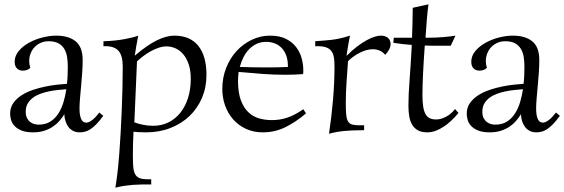

<svg xmlns="http://www.w3.org/2000/svg" viewBox="-20 -603 2612 889"><path d="M26.9 -76.2Q26.9 -105 41.7 -126Q56.6 -147 80.3 -162.1Q104 -177.2 133.3 -187Q162.6 -196.8 191.9 -202.6Q221.2 -208.5 247.3 -211.2Q273.4 -213.9 290 -214.8Q292.5 -236.8 293.2 -257.3Q293.9 -277.8 293.9 -295.9Q293.9 -318.8 290.5 -339.8Q287.1 -360.8 277.3 -377Q267.6 -393.1 250.2 -402.6Q232.9 -412.1 205.1 -412.1Q185.5 -412.1 168.9 -404.8Q152.3 -397.5 140.4 -385Q128.4 -372.6 121.8 -355.7Q115.2 -338.9 115.2 -319.8Q115.2 -312.5 116.5 -304.9Q117.7 -297.4 120.1 -289.1Q114.7 -282.7 105.2 -279.3Q95.7 -275.9 85.9 -275.9Q78.6 -275.9 71.8 -278.1Q64.9 -280.3 59.6 -285.2Q54.2 -290 51 -297.9Q47.9 -305.7 47.9 -316.9Q47.9 -344.2 66.7 -366.7Q85.4 -389.2 114 -405Q142.6 -420.9 176.3 -429.4Q210 -438 240.2 -438Q297.9 -438 330.3 -411.6Q362.8 -385.3 362.8 -324.2Q362.8 -297.9 360.6 -266.4Q358.4 -234.9 355.5 -204.1Q352.5 -173.3 350.3 -145.8Q348.1 -118.2 348.1 -100.1Q348.1 -69.3 355.7 -52.2Q363.3 -35.2 378.9 -35.2Q388.2 -35.2 397.5 -40.8Q406.7 -46.4 415 -54Q423.3 -61.5 429.7 -69.6Q436 -77.6 439.9 -82L458 -66.9Q440.9 -43 426.3 -28.1Q411.6 -13.2 398.4 -4.6Q385.3 3.9 373 6.8Q360.8 9.8 349.1 9.8Q331.1 9.8 317.9 2.7Q304.7 -4.4 296.1 -16.1Q287.6 -27.8 283 -43Q278.3 -58.1 277.8 -74.2Q268.1 -58.1 254.9 -43Q241.7 -27.8 224.1 -16.1Q206.5 -4.4 184.1 2.7Q161.6 9.8 133.8 9.8Q100.6 9.8 79.6 1.2Q58.6 -7.3 46.9 -20.3Q35.2 -33.2 31 -48.3Q26.9 -63.5 26.9 -76.2ZM159.2 -25.9Q190.4 -25.9 212.6 -39.8Q234.9 -53.7 249.8 -76.7Q264.6 -99.6 273.7 -129.2Q282.7 -158.7 287.1 -189.9Q270.5 -188.5 250 -186.5Q229.5 -184.6 208.7 -180.4Q188 -176.3 168.2 -169.2Q148.4 -162.1 133.1 -150.9Q117.7 -139.6 108.4 -123.8Q99.1 -107.9 99.1 -85.9Q99.1 -67.4 105.2 -55.9Q111.3 -44.4 120.6 -37.6Q129.9 -30.8 140.1 -28.3Q150.4 -25.9 159.2 -25.9Z M514.2 266.1Q515.6 255.9 517.8 241.9Q520 228 522.5 209Q524.9 189.9 527.3 165.5Q529.8 141.1 532.2 109.9Q535.6 64.9 538.6 12.7Q541.5 -39.6 543.7 -93Q545.9 -146.5 547.1 -198.5Q548.3 -250.5 548.3 -294.9Q548.3 -345.2 529.1 -367.2Q509.8 -389.2 468.3 -389.2H459V-412.1Q485.8 -412.6 511 -415.3Q536.1 -418 557.1 -421.9Q578.1 -425.8 594.2 -429.9Q610.4 -434.1 620.1 -438Q615.7 -416 611.6 -393.1Q607.4 -370.1 604 -345.2Q661.1 -394 705.8 -416Q750.5 -438 787.1 -438Q859.9 -438 897.9 -391.1Q936 -344.2 936 -255.9Q936 -198.7 915.3 -149.9Q894.5 -101.1 857.4 -65.7Q820.3 -30.3 769 -10.3Q717.8 9.8 657.2 9.8Q633.8 9.8 620.1 8.8Q606.4 7.8 598.1 6.8Q595.2 65.4 595.2 113.8Q595.2 146.5 596.9 168.2Q598.6 189.9 605.5 203.1Q612.3 216.3 626.2 221.7Q640.1 227.1 665 227.1H680.2V251Q656.7 251 636.2 251.2Q615.7 251.5 596.2 252.9Q576.7 254.4 556.6 257.3Q536.6 260.3 514.2 266.1ZM602.1 -36.6Q617.7 -30.3 641.4 -25.4Q665 -20.5 689 -20.5Q728.5 -20.5 760.5 -36.6Q792.5 -52.7 815.4 -81.5Q838.4 -110.4 850.8 -150.1Q863.3 -189.9 863.3 -237.8Q863.3 -277.3 853.5 -305.7Q843.8 -334 828.1 -352.3Q812.5 -370.6 792.2 -379.4Q772 -388.2 751 -388.2Q732.4 -388.2 712.9 -381.3Q693.4 -374.5 675.3 -364.3Q657.2 -354 641.6 -341.8Q626 -329.6 614.3 -318.8Z M1301.3 -256.8Q1249 -256.8 1195.8 -260.7Q1142.6 -264.6 1085 -270Q1082 -247.1 1082 -226.1Q1082.5 -172.4 1095.7 -137.7Q1108.9 -103 1130.6 -82.8Q1152.3 -62.5 1180.2 -54.7Q1208 -46.9 1238.3 -46.9Q1257.3 -46.9 1274.7 -49.6Q1292 -52.2 1309.6 -58.1Q1327.1 -64 1345.5 -73.5Q1363.8 -83 1384.3 -97.2L1397 -78.1Q1348.1 -36.6 1300 -13.4Q1252 9.8 1197.3 9.8Q1153.3 9.8 1118.4 -6.6Q1083.5 -22.9 1059.3 -50.5Q1035.2 -78.1 1022.2 -114.5Q1009.3 -150.9 1009.3 -190.9Q1009.3 -243.2 1027.1 -288.3Q1044.9 -333.5 1075.4 -366.7Q1106 -399.9 1146 -418.9Q1186 -438 1230 -438Q1274.4 -438 1304 -423.1Q1333.5 -408.2 1351.3 -384.8Q1369.1 -361.3 1376.7 -333.3Q1384.3 -305.2 1384.3 -278.8Q1384.3 -273.4 1384.3 -269Q1384.3 -264.6 1383.3 -259.8Q1340.8 -256.8 1301.3 -256.8ZM1212.9 -409.2Q1188 -409.2 1168.2 -399.9Q1148.4 -390.6 1133.1 -374.8Q1117.7 -358.9 1107.2 -337.6Q1096.7 -316.4 1090.3 -293Q1125 -292 1148.7 -291.5Q1172.4 -291 1189 -291H1237.3Q1254.4 -291 1272 -291.5Q1289.6 -292 1313 -293V-297.9Q1313 -324.2 1305.7 -345Q1298.3 -365.7 1285.2 -379.9Q1272 -394 1253.4 -401.6Q1234.9 -409.2 1212.9 -409.2Z M1600.6 -438Q1598.6 -428.7 1596.4 -416.7Q1594.2 -404.8 1592 -392.1Q1589.8 -379.4 1587.9 -366.9Q1585.9 -354.5 1584.5 -344.2Q1609.9 -370.1 1633.8 -387.9Q1657.7 -405.8 1678.2 -417Q1698.7 -428.2 1715.1 -433.1Q1731.4 -438 1742.7 -438Q1756.3 -438 1765.1 -434.3Q1773.9 -430.7 1779.1 -425Q1784.2 -419.4 1786.4 -412.6Q1788.6 -405.8 1788.6 -399.9Q1788.6 -385.7 1781 -372.6Q1773.4 -359.4 1763.7 -349.1Q1751.5 -363.3 1736.8 -369.1Q1722.2 -375 1705.6 -375Q1691.4 -375 1676.5 -370.8Q1661.6 -366.7 1647 -359.4Q1632.3 -352.1 1617.9 -342Q1603.5 -332 1591.3 -319.8Q1588.4 -270.5 1584.7 -223.6Q1581.1 -176.8 1581.1 -126Q1581.1 -92.8 1583 -72.5Q1585 -52.2 1591.3 -41.3Q1597.7 -30.3 1610.1 -26.6Q1622.6 -22.9 1644 -22.9H1666V0H1656.7Q1610.8 0 1574.7 3.4Q1538.6 6.8 1503.4 16.1Q1515.1 -62.5 1522 -141.4Q1528.8 -220.2 1528.8 -295.9Q1528.8 -319.3 1526.1 -336.7Q1523.4 -354 1515.1 -365.7Q1506.8 -377.4 1491.2 -383.3Q1475.6 -389.2 1450.2 -389.2H1439.5V-412.1Q1462.9 -414.1 1481 -415.3Q1499 -416.5 1516.8 -418.7Q1534.7 -420.9 1554.4 -425.3Q1574.2 -429.7 1600.6 -438Z M1887.7 -428.2Q1888.7 -460.4 1889.9 -494.9Q1891.1 -529.3 1891.1 -566.9L1963.9 -583Q1959.5 -551.3 1956.3 -511.5Q1953.1 -471.7 1950.2 -428.2Q1998.5 -428.2 2032.5 -431.2Q2066.4 -434.1 2088.9 -438L2066.9 -391.1H2035.2Q2011.7 -391.1 1990.7 -391.1Q1969.7 -391.1 1946.8 -392.1Q1944.3 -359.4 1942.4 -327.4Q1940.4 -295.4 1939 -265.9Q1937.5 -236.3 1936.8 -210.4Q1936 -184.6 1936 -165Q1936 -133.3 1939.2 -111.3Q1942.4 -89.4 1949.7 -75.7Q1957 -62 1969.2 -55.9Q1981.4 -49.8 2000 -49.8Q2021 -49.8 2044.9 -62.3Q2068.8 -74.7 2086.9 -98.1L2103 -80.1Q2086.9 -61 2069.8 -44.7Q2052.7 -28.3 2034.4 -16.4Q2016.1 -4.4 1997.1 2.7Q1978 9.8 1958 9.8Q1931.6 9.8 1914.8 0.2Q1897.9 -9.3 1888.2 -25.9Q1878.4 -42.5 1874.8 -64.9Q1871.1 -87.4 1871.1 -113.8Q1871.1 -164.6 1876.5 -234.1Q1881.8 -303.7 1886.7 -395Q1866.2 -396.5 1845.7 -398.7Q1825.2 -400.9 1801.3 -404.8L1803.2 -428.2Z M2141.1 -76.2Q2141.1 -105 2156 -126Q2170.9 -147 2194.6 -162.1Q2218.3 -177.2 2247.6 -187Q2276.9 -196.8 2306.2 -202.6Q2335.4 -208.5 2361.6 -211.2Q2387.7 -213.9 2404.3 -214.8Q2406.7 -236.8 2407.5 -257.3Q2408.2 -277.8 2408.2 -295.9Q2408.2 -318.8 2404.8 -339.8Q2401.4 -360.8 2391.6 -377Q2381.8 -393.1 2364.5 -402.6Q2347.2 -412.1 2319.3 -412.1Q2299.8 -412.1 2283.2 -404.8Q2266.6 -397.5 2254.6 -385Q2242.7 -372.6 2236.1 -355.7Q2229.5 -338.9 2229.5 -319.8Q2229.5 -312.5 2230.7 -304.9Q2231.9 -297.4 2234.4 -289.1Q2229 -282.7 2219.5 -279.3Q2210 -275.9 2200.2 -275.9Q2192.9 -275.9 2186 -278.1Q2179.2 -280.3 2173.8 -285.2Q2168.5 -290 2165.3 -297.9Q2162.1 -305.7 2162.1 -316.9Q2162.1 -344.2 2180.9 -366.7Q2199.7 -389.2 2228.3 -405Q2256.8 -420.9 2290.5 -429.4Q2324.2 -438 2354.5 -438Q2412.1 -438 2444.6 -411.6Q2477.1 -385.3 2477.1 -324.2Q2477.1 -297.9 2474.9 -266.4Q2472.7 -234.9 2469.7 -204.1Q2466.8 -173.3 2464.6 -145.8Q2462.4 -118.2 2462.4 -100.1Q2462.4 -69.3 2470 -52.2Q2477.5 -35.2 2493.2 -35.2Q2502.4 -35.2 2511.7 -40.8Q2521 -46.4 2529.3 -54Q2537.6 -61.5 2543.9 -69.6Q2550.3 -77.6 2554.2 -82L2572.3 -66.9Q2555.2 -43 2540.5 -28.1Q2525.9 -13.2 2512.7 -4.6Q2499.5 3.9 2487.3 6.8Q2475.1 9.8 2463.4 9.8Q2445.3 9.8 2432.1 2.7Q2418.9 -4.4 2410.4 -16.1Q2401.9 -27.8 2397.2 -43Q2392.6 -58.1 2392.1 -74.2Q2382.3 -58.1 2369.1 -43Q2356 -27.8 2338.4 -16.1Q2320.8 -4.4 2298.3 2.7Q2275.9 9.8 2248 9.8Q2214.8 9.8 2193.8 1.2Q2172.9 -7.3 2161.1 -20.3Q2149.4 -33.2 2145.3 -48.3Q2141.1 -63.5 2141.1 -76.2ZM2273.4 -25.9Q2304.7 -25.9 2326.9 -39.8Q2349.1 -53.7 2364 -76.7Q2378.9 -99.6 2387.9 -129.2Q2397 -158.7 2401.4 -189.9Q2384.8 -188.5 2364.3 -186.5Q2343.8 -184.6 2323 -180.4Q2302.2 -176.3 2282.5 -169.2Q2262.7 -162.1 2247.3 -150.9Q2231.9 -139.6 2222.7 -123.8Q2213.4 -107.9 2213.4 -85.9Q2213.4 -67.4 2219.5 -55.9Q2225.6 -44.4 2234.9 -37.6Q2244.1 -30.8 2254.4 -28.3Q2264.6 -25.9 2273.4 -25.9Z"/></svg>

Font: Simonetta
Style: Regular
Weight: 400
Version: Version 1.004